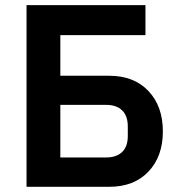

<svg xmlns="http://www.w3.org/2000/svg" viewBox="-20 -718 690 738"><path d="M82 0V-698.2H539.1V-583H211.9V-426.8H399.9Q495.1 -426.8 550.5 -368.2Q606 -309.6 606 -212.9Q606 -116.7 550.5 -58.3Q495.1 0 399.9 0ZM211.9 -112.8H388.2Q427.7 -112.8 449.5 -133.8Q471.2 -154.8 471.2 -194.8V-231.9Q471.2 -272.5 449.5 -293.7Q427.7 -314.9 388.2 -314.9H211.9Z"/></svg>

Font: Anuphan SemiBold
Style: Bold
Weight: 600
Designer: Mike Abbink, Paul van der Laan, Pieter van Rosmalen, Mint Tantisuwanna
Foundry: Bold Monday; Cadson Demak
Version: Version 3.002;hotconv 1.0.109;makeotfexe 2.5.65596